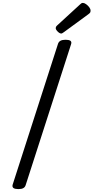

<svg xmlns="http://www.w3.org/2000/svg" viewBox="-20 -1289 644 1323"><path d="M107 14Q84 14 73.5 7Q63 0 67 -16L380 -988Q385 -1002 397.5 -1008.5Q410 -1015 432 -1015Q455 -1015 465 -1008Q475 -1001 470 -985L157 -14Q153 0 141 7Q129 14 107 14ZM402 -1058Q391 -1058 377.5 -1071.5Q364 -1085 364 -1095Q364 -1099 365.5 -1103Q367 -1107 373 -1113L531 -1258Q536 -1263 540.5 -1266Q545 -1269 551 -1269Q561 -1269 573.5 -1260Q586 -1251 595 -1239Q604 -1227 604 -1216Q604 -1209 602 -1204Q600 -1199 589 -1191L421 -1068Q415 -1064 410.5 -1061Q406 -1058 402 -1058Z"/></svg>

Font: Playwrite BE VLG
Style: Regular
Weight: 400
Designer: Veronika Burian, José Scaglione
Foundry: TypeTogether
Version: Version 1.002